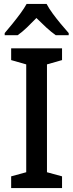

<svg xmlns="http://www.w3.org/2000/svg" viewBox="-20 -961 375 981"><path d="M297 0H37V-60L114 -81V-632L37 -654V-714H297V-654L220 -632V-81L297 -60ZM218 -941Q230 -918 249.5 -891.5Q269 -865 291 -838.5Q313 -812 331 -792V-781H265Q241 -798 216.5 -820.5Q192 -843 166 -869Q141 -843 117 -820Q93 -797 70 -781H4V-792Q22 -813 43.5 -839.5Q65 -866 84.5 -892.5Q104 -919 116 -941Z"/></svg>

Font: Noto Sans Lao UI SemCond Med
Style: Regular
Weight: 500
Width: 4
Designer: Monotype Design Team
Foundry: Monotype Imaging Inc.
Version: Version 2.000; ttfautohint (v1.8.4.7-5d5b)